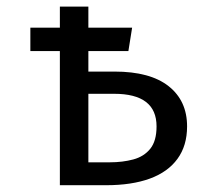

<svg xmlns="http://www.w3.org/2000/svg" viewBox="-20 -546 640 566"><path d="M156.5 0V-526.5H240.5V-67.5H303.5Q341.5 -67.5 373 -76Q404.5 -84.5 423 -107.5Q441.5 -130.5 441.5 -173.5Q441.5 -269.5 316.5 -269.5H224.5V-335H317.5Q422.5 -335 477 -292Q531.5 -249 531.5 -173.5Q531.5 -116.5 503.2 -77.8Q475 -39 421.8 -19.5Q368.5 0 292.5 0ZM69.5 -395.5V-464.5H156.5H369.5L358.5 -395.5Z"/></svg>

Font: Fast_Mono
Style: Regular
Weight: 400
Monospace: yes
Designer: Carrois Corporate, Edenspiekermann AG, Nikita Prokopov
Foundry: Carrois Corporate, Edenspiekermann AG, Nikita Prokopov
Version: Version 5.002